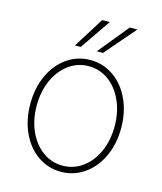

<svg xmlns="http://www.w3.org/2000/svg" viewBox="-112 -817 768 911"><g transform="rotate(15 272.5 -362.0)"><path d="M49.8 -263.7Q49.8 -341.8 78.6 -404.3Q107.4 -466.8 158.4 -502.4Q209.5 -538.1 272.5 -538.1Q335.4 -538.1 386.7 -502.4Q438 -466.8 467 -404.1Q496.1 -341.3 496.1 -263.7Q496.1 -185.5 467 -123Q438 -60.5 386.7 -24.9Q335.4 10.7 272.5 10.7Q209.5 10.7 158.4 -24.9Q107.4 -60.5 78.6 -123Q49.8 -185.5 49.8 -263.7ZM463.9 -263.7Q463.9 -332 439.2 -387.7Q414.6 -443.4 370.8 -475.6Q327.1 -507.8 272.5 -507.8Q217.8 -507.8 174.1 -475.6Q130.4 -443.4 105.7 -387.7Q81.1 -332 81.1 -263.7Q81.1 -195.3 105.7 -139.6Q130.4 -84 174.1 -51.8Q217.8 -19.5 272.5 -19.5Q327.6 -19.5 371.3 -51.8Q415 -84 439.5 -139.6Q463.9 -195.3 463.9 -263.7ZM412.1 -735.4H449.2L320.3 -585.9H290ZM276.4 -735.4H313.5L210.9 -585.9H182.6Z"/></g></svg>

Font: Pretendard JP Thin
Style: Regular
Weight: 100
Designer: Base glyphs from Inter by Rasmus Andersson; Hangeul glyphs from Noto Sans CJK(Source Han Sans) by Jang Soo-young and Kan
Foundry: Kil Hyung-jin
Version: Version 1.309